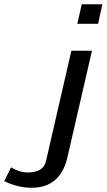

<svg xmlns="http://www.w3.org/2000/svg" viewBox="-130 -711 502 904"><path d="M-110 142 -78 77Q-38 101 0 101Q73 101 86 50L206 -472H303L186 36Q151 173 19 173Q-46 173 -110 142ZM234 -599 255 -691H352L332 -599Z"/></svg>

Font: Coval
Style: Italic
Weight: 400
Foundry: Context Ltd
Version: Version 001.000